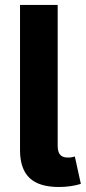

<svg xmlns="http://www.w3.org/2000/svg" viewBox="-20 -747 345 771"><path d="M60.4 -143.1V-727.3H211.6V-163.4Q211.6 -152.3 213.4 -143.3Q215.2 -134.2 219.8 -127.8Q224.4 -121.4 232.2 -117.9Q240.1 -114.3 252.1 -114.3Q263.5 -114.3 269.7 -115.8Q275.9 -117.2 280.5 -118.6L304.7 -8.5Q283 -2.1 261 0.9Q239 3.9 216.6 3.9Q137.1 3.9 98.9 -32.1Q60.7 -68.2 60.4 -143.1Z"/></svg>

Font: Inter P
Style: Bold
Weight: 700
Designer: Rasmus Andersson
Foundry: rsms
Version: Version 3.018;git-588b23468